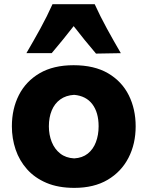

<svg xmlns="http://www.w3.org/2000/svg" viewBox="-20 -891 710 926"><path d="M337.6 -127.1Q297.5 -129.2 270.4 -150.6Q243.3 -171.9 229.5 -206.4Q215.7 -240.9 215.7 -281.9Q215.7 -324.9 229.5 -358.2Q243.3 -391.6 270.6 -411.4Q297.9 -431.2 337.6 -433.6Q395 -428.5 425.3 -388.6Q455.6 -348.6 455.6 -281.9Q455.6 -239.9 442.5 -205.4Q429.5 -170.9 403.3 -150.1Q377.1 -129.2 337.6 -127.1ZM338.5 15.1Q433.3 15.1 499.2 -23.8Q565.1 -62.8 599.7 -130Q634.3 -197.1 634.3 -281.9Q634.3 -364.6 601.2 -431.4Q568 -498.2 501.5 -537.4Q434.9 -576.5 334.8 -576.5Q237.5 -576.5 171.2 -537.8Q105 -499 71.1 -432.5Q37.3 -365.9 37.3 -281.9Q37.3 -223.1 55.3 -169.8Q73.4 -116.4 110.4 -74.8Q147.3 -33.2 204.1 -9Q260.9 15.1 338.5 15.1ZM443 -632.5 562.7 -634.6Q528.2 -693.7 495.8 -752.9Q463.4 -812.2 436.8 -870.6H233.1Q207 -812.2 174.5 -753Q141.9 -693.8 107.4 -634.8H229.5Q257 -667.2 283.4 -699.8Q309.9 -732.4 335.3 -765Q361.2 -731.6 388.1 -698.4Q415 -665.2 443 -632.5Z"/></svg>

Font: Pinar FD VF
Style: Regular
Weight: 300
Designer: Amin Abedi
Version: Version 2.000